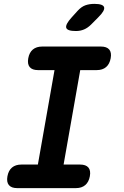

<svg xmlns="http://www.w3.org/2000/svg" viewBox="-20 -970 640 990"><path d="M307.9 -121.5H393Q422.8 -121.5 435.8 -106.2Q448.7 -90.9 443.3 -61.1Q437.9 -31.3 419.6 -15.7Q401.2 0 371.4 0H68.6Q38.8 0 25.8 -15.7Q12.9 -31.3 18.3 -61.1Q23.7 -90.9 42 -106.2Q60.4 -121.5 90.2 -121.5H175.3L261.1 -608.5H176Q146.2 -608.5 133.2 -624.1Q120.3 -639.8 125.7 -669.6Q131.1 -699.4 149.4 -714.7Q167.8 -730 197.6 -730H500.4Q530.2 -730 543.2 -714.7Q556.1 -699.4 550.7 -669.6Q545.3 -639.8 527 -624.1Q508.6 -608.5 478.8 -608.5H393.7ZM371.6 -810Q326.6 -810 321.5 -826.9Q316.5 -843.8 349.3 -880L380.2 -914.2Q399.9 -935.6 420.5 -942.8Q441.2 -950 466.6 -950Q511.9 -950 516.8 -932.6Q521.6 -915.2 486.8 -880.8L450.1 -843.8Q432.5 -826.2 413.2 -818.1Q393.9 -810 371.6 -810Z"/></svg>

Font: Maple Mono
Style: Italic
Weight: 400
Italic angle: -10°
Monospace: yes
Designer: subframe7536
Version: Version 7.300